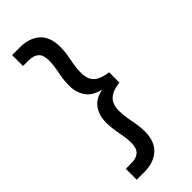

<svg xmlns="http://www.w3.org/2000/svg" viewBox="-306 -854 1058 1058"><g transform="rotate(-45 222.5 -325.5)"><path d="M116 160H55V75H98Q137 75 157.5 56.5Q178 38 178 -5Q178 -33 173.5 -59.5Q169 -86 163.5 -115.5Q158 -145 158 -183Q158 -236 184.5 -274.5Q211 -313 268 -325V-327Q211 -340 184.5 -378Q158 -416 158 -468Q158 -507 163.5 -536.5Q169 -566 173.5 -592.5Q178 -619 178 -647Q178 -690 157.5 -708Q137 -726 98 -726H55V-811H116Q188 -811 231.5 -772.5Q275 -734 275 -655Q275 -622 270 -594Q265 -566 259.5 -537.5Q254 -509 254 -472Q254 -445 263.5 -422.5Q273 -400 297.5 -386Q322 -372 366 -366V-286Q322 -281 297.5 -266Q273 -251 263.5 -229Q254 -207 254 -180Q254 -144 259.5 -114.5Q265 -85 270 -57.5Q275 -30 275 4Q275 81 231.5 120.5Q188 160 116 160Z"/></g></svg>

Font: DM Sans 10pt Medium
Style: Regular
Weight: 500
Version: Version 4.004;gftools[0.9.30]